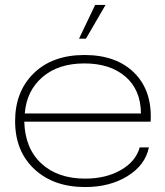

<svg xmlns="http://www.w3.org/2000/svg" viewBox="-20 -747 668 775"><path d="M299 -591 364 -727H406L327 -591ZM324 8Q196 8 118.5 -64.5Q41 -137 41 -258Q41 -378 116.5 -451.5Q192 -525 321 -525Q450 -525 522.5 -452.5Q595 -380 588 -256H78Q81 -148 147 -87Q213 -26 324 -26Q407 -26 467.5 -60.5Q528 -95 544 -152H581Q566 -80 494.5 -36Q423 8 324 8ZM321 -491Q215 -491 151 -435.5Q87 -380 80 -289H549Q548 -385 486 -438Q424 -491 321 -491Z"/></svg>

Font: Mona Sans Expanded ExtraLight
Style: Regular
Weight: 200
Width: 7
Designer: Deni Anggara
Foundry: GitHub
Version: Version 1.001;gftools[0.9.33]